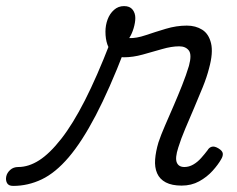

<svg xmlns="http://www.w3.org/2000/svg" viewBox="-191 -593 779 630"><path d="M-148 17Q-163 17 -168 7.5Q-173 -2 -170.5 -14Q-168 -26 -157.5 -35.5Q-147 -45 -131 -45Q-97 -45 -62.5 -67Q-28 -89 10 -137.5Q48 -186 87.5 -263.5Q127 -341 170 -452L217 -427Q168 -300 123 -214Q78 -128 34.5 -77Q-9 -26 -54 -4.5Q-99 17 -148 17ZM405 16Q373 16 353 5.5Q333 -5 324.5 -24.5Q316 -44 318 -70Q320 -96 329 -126Q337 -150 350.5 -181Q364 -212 378.5 -245.5Q393 -279 406.5 -313Q420 -347 429 -377Q439 -414 428.5 -427.5Q418 -441 397 -441Q372 -441 341 -432Q310 -423 277.5 -414Q245 -405 215 -405Q195 -405 181.5 -416.5Q168 -428 161.5 -446.5Q155 -465 155 -489Q155 -510 162 -529Q169 -548 183 -560.5Q197 -573 216 -573Q235 -573 244 -561.5Q253 -550 253 -534Q253 -519 247.5 -500.5Q242 -482 233 -468Q256 -467 287 -477.5Q318 -488 353 -498.5Q388 -509 422 -509Q451 -509 472.5 -495.5Q494 -482 501.5 -451Q509 -420 495 -369Q488 -341 474.5 -307.5Q461 -274 446 -239Q431 -204 417 -171Q403 -138 394 -109Q383 -75 389 -60Q395 -45 414 -45Q429 -45 443 -53Q457 -61 469 -74.5Q481 -88 490 -100Q495 -109 504 -111.5Q513 -114 526 -106Q539 -98 540 -89.5Q541 -81 535 -71Q525 -53 506.5 -32.5Q488 -12 462.5 2Q437 16 405 16Z"/></svg>

Font: Playwrite CO Light
Style: Regular
Weight: 300
Version: Version 1.002